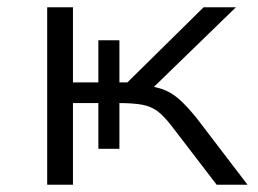

<svg xmlns="http://www.w3.org/2000/svg" viewBox="-20 -509 710 529"><path d="M110 0V-489H181V-282H251V-398H309V-282H331L541 -489H630L388 -254L365 -275Q401 -272 425.5 -264Q450 -256 472 -237Q494 -218 523 -182L662 0H577L452 -163Q431 -190 413.5 -203Q396 -216 371.5 -220.5Q347 -225 307 -225H290L309 -249V-99H251V-225H181V0Z"/></svg>

Font: Nunito Sans 10pt Expanded Light
Style: Regular
Weight: 300
Width: 7
Designer: Vernon Adams
Foundry: Vernon Adams
Version: Version 3.101;gftools[0.9.27]